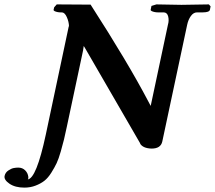

<svg xmlns="http://www.w3.org/2000/svg" viewBox="-99 -667 976 872"><path d="M213.4 -547.9 214.4 -546.9Q213.9 -568.4 204.3 -589.6Q194.8 -610.8 181.6 -610.8H175.8Q168.9 -610.8 161.6 -612.3Q154.3 -613.8 148.9 -616.5Q143.6 -619.1 144.5 -623L147 -633.8L158.7 -647L312.5 -646Q481.9 -382.8 573.2 -209Q582 -192.9 585.4 -186L663.6 -554.2Q669.4 -573.7 664.8 -592.3Q660.2 -610.8 644 -610.8H617.7Q610.8 -610.8 603.3 -612.3Q595.7 -613.8 590.1 -616.5Q584.5 -619.1 585.4 -623L588.9 -640.1L611.3 -647Q689.9 -645 725.1 -645L849.6 -647L857.4 -638.2L854.5 -623Q852.1 -610.8 821.8 -610.8H795.9Q779.8 -610.8 767.8 -594.2Q755.9 -577.6 751 -554.2L638.2 -24.9Q631.3 8.3 588.4 7.8Q549.8 6.3 537.1 -15.1H538.1Q347.2 -344.2 285.2 -452.1Q284.2 -453.1 283.2 -455.1Q282.2 -457 281.2 -458Q280.8 -455.1 279.8 -448.2Q278.8 -441.4 278.3 -438L204.6 -91.8Q196.8 -55.2 191.7 -33.7Q186.5 -12.2 177 21Q167.5 54.2 158.2 74Q148.9 93.8 134 117.4Q119.1 141.1 102.5 154.1Q85.9 167 62.5 176Q39.1 185.1 11.7 185.1Q-30.3 185.1 -56.2 167.2Q-82 149.4 -78.1 131.8Q-74.7 116.2 -61 107.2Q-47.4 98.1 -36.6 96.2Q-25.9 94.2 -16.1 94.2Q2.9 94.2 15.4 106.7Q27.8 119.1 29.8 137.2Q30.3 147 26.4 147.9Q65.9 145 108.9 -55.2Z"/></svg>

Font: Linux Libertine Slanted
Style: Semibold Slanted
Weight: 600
Designer: Philipp H. Poll
Foundry: Philipp H. Poll
Version: Version 5.1.1